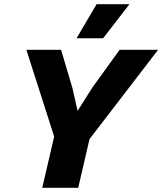

<svg xmlns="http://www.w3.org/2000/svg" viewBox="-20 -898 776 918"><path d="M442 -878H599L473 -715H346ZM182 0 239 -245 106 -660H272L326 -478L351 -368L422 -480L552 -660H736L408 -233L354 0Z"/></svg>

Font: Elaine Sans
Style: Bold Italic
Weight: 700
Italic angle: -13°
Designer: Wei Huang
Foundry: Wei Huang
Version: Version 2.001;December 24, 2019;FontCreator 12.0.0.2547 64-b